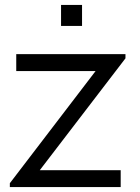

<svg xmlns="http://www.w3.org/2000/svg" viewBox="-20 -760 570 780"><path d="M470.3 0H20V-15.7L368.3 -471.3H46V-540H489.7V-523L141.7 -68.7H470.3ZM313.3 -654.7H228V-740H313.3Z"/></svg>

Font: Manrope Variable Light
Style: Regular
Weight: 200
Designer: Mikhail Sharanda
Foundry: Mikhail Sharanda
Version: Version 4.505